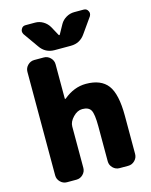

<svg xmlns="http://www.w3.org/2000/svg" viewBox="-139 -1076 897 1144"><g transform="rotate(-15 309.5 -504.0)"><path d="M245.1 -78.1Q245.1 -54.7 228 -37.6Q210.9 -20.5 187.5 -20.5H128.9Q105.5 -20.5 88.4 -37.6Q71.3 -54.7 71.3 -78.1V-716.8Q71.3 -740.2 88.4 -757.3Q105.5 -774.4 128.9 -774.4H187.5Q210.9 -774.4 228 -757.3Q245.1 -740.2 245.1 -716.8V-505.9Q245.1 -503.9 247.1 -502.9Q249 -502 251 -503.9Q315.4 -557.6 388.7 -557.6Q481.4 -557.6 522.9 -502.9Q564.5 -448.2 564.5 -313.5V-78.1Q564.5 -54.7 547.4 -37.6Q530.3 -20.5 506.8 -20.5H453.1Q429.7 -20.5 412.6 -37.6Q395.5 -54.7 395.5 -78.1V-293Q395.5 -370.1 381.8 -394Q368.2 -418 329.1 -418Q298.8 -418 272 -390.1Q245.1 -362.3 245.1 -333ZM307.6 -881.8Q309.6 -878.9 311.5 -878.9Q313.5 -878.9 315.4 -881.8L346.7 -938.5Q359.4 -960.9 382.8 -974.6Q406.2 -988.3 432.6 -988.3H491.2Q509.8 -988.3 517.6 -971.7Q521.5 -964.8 521.5 -958Q521.5 -949.2 516.6 -940.4L451.2 -847.7Q418.9 -799.8 361.3 -799.8H261.7Q204.1 -799.8 171.9 -847.7L106.4 -940.4Q101.6 -949.2 101.6 -958Q101.6 -964.8 105.5 -971.7Q113.3 -988.3 131.8 -988.3H191.4Q217.8 -988.3 240.7 -974.6Q263.7 -960.9 277.3 -937.5Z"/></g></svg>

Font: Gen Jyuu Gothic Heavy
Style: Bold
Weight: 900
Designer: [Source Han Sans]
Ryoko NISHIZUKA  (kana & ideographs); Paul D. Hunt (Latin, Greek & Cyrillic); Wenlong ZHANG  (bopomofo
Version: Version 1.002.20150607